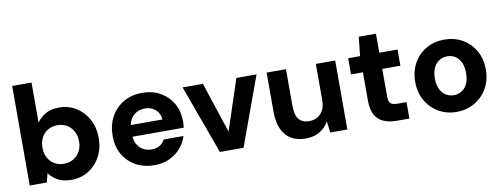

<svg xmlns="http://www.w3.org/2000/svg" viewBox="-60 -1038 3580 1368"><g transform="rotate(-10 1729.5 -354.0)"><path d="M366 12Q329 12 299 3Q269 -6 245.5 -23.5Q222 -41 205 -64L189 0H65V-720H205V-431Q229 -464 267.5 -487.5Q306 -511 366 -511Q435 -511 489.5 -477Q544 -443 576 -384Q608 -325 608 -249Q608 -174 576.5 -115Q545 -56 490.5 -22Q436 12 366 12ZM333 -110Q372 -110 402 -128Q432 -146 449 -177Q466 -208 466 -249Q466 -289 449 -321Q432 -353 402 -371Q372 -389 333 -389Q294 -389 264 -371Q234 -353 217.5 -321.5Q201 -290 201 -249Q201 -209 217.5 -177.5Q234 -146 264 -128Q294 -110 333 -110Z M968 12Q891 12 832.5 -20.5Q774 -53 741 -110.5Q708 -168 708 -244Q708 -322 740.5 -382Q773 -442 831.5 -476.5Q890 -511 968 -511Q1043 -511 1099.5 -478.5Q1156 -446 1188 -390.5Q1220 -335 1220 -263Q1220 -253 1219.5 -240.5Q1219 -228 1217 -215H807V-299H1078Q1075 -344 1044.5 -371Q1014 -398 968 -398Q935 -398 906.5 -383Q878 -368 862 -337Q846 -306 846 -259V-230Q846 -191 861 -162.5Q876 -134 903.5 -118Q931 -102 967 -102Q1002 -102 1026 -117.5Q1050 -133 1062 -157H1205Q1191 -110 1157.5 -71.5Q1124 -33 1075.5 -10.5Q1027 12 968 12Z M1441 0 1259 -499H1406L1527 -132L1648 -499H1794L1612 0Z M2061 12Q1999 12 1955.5 -14Q1912 -40 1889.5 -91Q1867 -142 1867 -216V-499H2007V-230Q2007 -169 2031 -137.5Q2055 -106 2108 -106Q2142 -106 2168 -121.5Q2194 -137 2208.5 -166.5Q2223 -196 2223 -238V-499H2363V0H2240L2229 -82Q2206 -40 2163.5 -14Q2121 12 2061 12Z M2721 0Q2668 0 2627.5 -17Q2587 -34 2565 -73Q2543 -112 2543 -179V-382H2457V-499H2543L2558 -637H2682V-499H2814V-382H2683V-178Q2683 -145 2697.5 -132Q2712 -119 2747 -119H2812V0Z M3153 12Q3081 12 3023 -21.5Q2965 -55 2931.5 -114Q2898 -173 2898 -249Q2898 -326 2931.5 -385.5Q2965 -445 3023 -478Q3081 -511 3153 -511Q3226 -511 3284 -478Q3342 -445 3375.5 -386Q3409 -327 3409 -249Q3409 -173 3375 -114Q3341 -55 3283 -21.5Q3225 12 3153 12ZM3153 -109Q3185 -109 3210.5 -124.5Q3236 -140 3251 -171.5Q3266 -203 3266 -250Q3266 -296 3251 -327.5Q3236 -359 3210.5 -374.5Q3185 -390 3154 -390Q3123 -390 3097 -374.5Q3071 -359 3055.5 -327.5Q3040 -296 3040 -249Q3040 -203 3055.5 -171.5Q3071 -140 3096.5 -124.5Q3122 -109 3153 -109Z"/></g></svg>

Font: DM Sans 20pt ExtraBold
Style: Regular
Weight: 800
Version: Version 4.004;gftools[0.9.30]